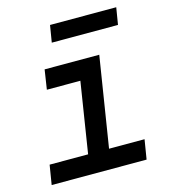

<svg xmlns="http://www.w3.org/2000/svg" viewBox="-111 -840 823 930"><g transform="rotate(-15 300.0 -375.5)"><path d="M33 0 49 -98H242L298 -452H130L145 -550H419L347 -98H525L509 0ZM212 -666 226 -751H558L544 -666Z"/></g></svg>

Font: NKDuy Mono SemiBold
Style: Italic
Weight: 600
Italic angle: -9°
Monospace: yes
Designer: NKDuy
Foundry: NKDuy
Version: Version 2.251; ttfautohint (v1.8.4.7-5d5b)